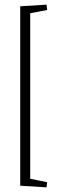

<svg xmlns="http://www.w3.org/2000/svg" viewBox="-20 -697 262 826"><path d="M67 -670 180 -677 183 -654 110 -640V72L183 87L180 109L67 102Z"/></svg>

Font: Grenze Gotisch ExtraLight
Style: Regular
Weight: 200
Designer: Renata Polastri
Foundry: Omnibus-Type
Version: Version 1.001